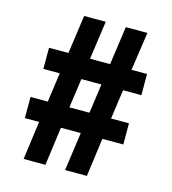

<svg xmlns="http://www.w3.org/2000/svg" viewBox="-104 -774 771 859"><g transform="rotate(15 281.5 -344.0)"><path d="M84 0 108 -178H42V-276H122L141 -412H65V-510H155L180 -688H280L255 -510H348L373 -688H473L447 -510H519V-412H434L415 -276H498V-178H401L377 0H276L301 -178H209L185 0ZM222 -276H315L334 -412H241Z"/></g></svg>

Font: Saira Condensed ExtraBold
Style: Regular
Weight: 800
Width: 3
Designer: Hector Gatti with collaboration of the Omnibus-Type team
Foundry: Omnibus-Type
Version: Version 1.101